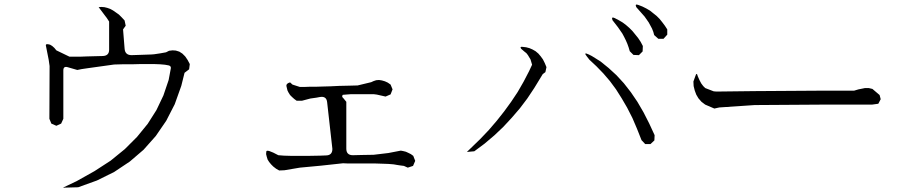

<svg xmlns="http://www.w3.org/2000/svg" viewBox="-20 -829 4040 860"><path d="M261.7 11.7 323.2 -17.6 403.3 -62.5 475.6 -109.4 539.1 -161.1 593.8 -215.8 641.6 -274.4 680.7 -335.9 711.9 -401.4 735.4 -470.7 745.1 -522.5Q747.1 -533.2 735.4 -536.1L718.8 -539.1L697.3 -541L671.9 -542H641.6H607.4L568.4 -541H526.4L491.2 -540L372.1 -523.4L345.7 -519.5L326.2 -515.6L282.2 -528.3Q263.7 -533.2 263.7 -513.7V-296.9L253.9 -275.4L232.4 -265.6L210 -275.4L201.2 -296.9L202.1 -533.2L198.2 -560.5L185.5 -625Q183.6 -634.8 204.1 -628.9L213.9 -623L223.6 -614.3L232.4 -603.5L291 -575.2H321.3H340.8L367.2 -576.2L400.4 -577.1L440.4 -578.1Q468.8 -579.1 468.8 -606.4V-732.4L458 -749L451.2 -757.8L421.9 -796.9L433.6 -797.9L447.3 -796.9L460 -793.9L473.6 -789.1L486.3 -782.2L499 -773.4L512.7 -763.7L525.4 -751L538.1 -737.3L543 -713.9L531.2 -697.3L538.1 -611.3Q540 -582 569.3 -582L600.6 -583L658.2 -585L669.9 -585.9L696.3 -589.8L723.6 -594.7L737.3 -601.6L752.9 -603.5L767.6 -602.5L783.2 -597.7L796.9 -588.9L809.6 -576.2L820.3 -560.5L830.1 -542L827.1 -518.6L806.6 -502.9L792 -444.3L762.7 -362.3L724.6 -288.1L677.7 -219.7L623 -158.2L561.5 -105.5L491.2 -58.6L414.1 -20.5L330.1 9.8Z M1262.7 -444.3Q1261.7 -455.1 1279.3 -460L1290 -450.2L1323.2 -439.5H1341.8L1365.2 -440.4H1392.6L1423.8 -441.4L1460 -442.4L1500 -444.3L1544.9 -445.3L1582 -446.3L1642.6 -460.9L1653.3 -465.8L1665 -469.7L1677.7 -470.7L1690.4 -468.8L1704.1 -464.8L1716.8 -459L1729.5 -450.2L1738.3 -428.7L1729.5 -406.2L1707 -396.5L1668 -405.3L1653.3 -407.2H1634.8H1585H1552.7L1515.6 -404.3Q1508.8 -396.5 1517.6 -389.6L1531.2 -373V-163.1Q1531.2 -133.8 1560.5 -133.8L1600.6 -134.8L1653.3 -135.7L1719.7 -143.6L1764.6 -152.3L1775.4 -154.3L1786.1 -152.3L1797.9 -149.4L1808.6 -144.5L1820.3 -138.7L1831.1 -130.9L1839.8 -108.4L1830.1 -85.9L1806.6 -78.1L1789.1 -85.9L1773.4 -87.9L1760.7 -89.8L1743.2 -92.8L1720.7 -94.7L1693.4 -95.7L1662.1 -96.7H1625H1539.1L1516.6 -97.7L1417 -86.9L1323.2 -78.1L1253.9 -66.4L1230.5 -65.4L1216.8 -73.2L1204.1 -83L1194.3 -92.8L1185.5 -103.5L1178.7 -114.3L1174.8 -127L1171.9 -138.7L1172.9 -150.4Q1174.8 -162.1 1226.6 -133.8L1252 -131.8L1283.2 -130.9H1364.3L1414.1 -131.8L1439.5 -132.8Q1468.8 -132.8 1468.8 -162.1L1445.3 -371.1Q1442.4 -399.4 1413.1 -394.5L1397.5 -391.6L1370.1 -387.7L1333 -377.9H1308.6L1297.9 -385.7L1288.1 -394.5L1279.3 -403.3L1272.5 -414.1L1267.6 -423.8Z M2321.3 -619.1 2336.9 -617.2 2351.6 -613.3 2365.2 -607.4 2378.9 -599.6 2391.6 -588.9 2402.3 -576.2 2412.1 -562.5 2419.9 -546.9 2427.7 -528.3 2422.9 -505.9 2411.1 -497.1 2373 -434.6 2341.8 -387.7 2308.6 -343.8 2272.5 -301.8 2234.4 -260.7 2194.3 -222.7 2150.4 -185.5 2104.5 -151.4 2071.3 -148.4 2131.8 -207 2169.9 -247.1 2205.1 -288.1 2238.3 -330.1 2269.5 -373 2298.8 -417 2325.2 -462.9 2349.6 -509.8 2363.3 -539.1 2356.4 -562.5 2344.7 -582 2337.9 -590.8 2328.1 -598.6 2314.5 -610.4Q2306.6 -621.1 2321.3 -619.1ZM2812.5 -300.8 2789.1 -346.7 2764.6 -388.7 2739.3 -428.7 2711.9 -465.8 2682.6 -500 2651.4 -532.2 2620.1 -561.5 2609.4 -575.2Q2590.8 -597.7 2617.2 -585L2630.9 -578.1L2669.9 -553.7L2706.1 -524.4L2741.2 -492.2L2774.4 -456.1L2805.7 -416L2835 -373L2862.3 -326.2L2887.7 -276.4L2912.1 -223.6L2911.1 -200.2L2893.6 -183.6H2870.1L2853.5 -201.2L2833 -252.9ZM2790 -632.8 2783.2 -648.4 2775.4 -664.1 2767.6 -678.7 2748 -707 2723.6 -738.3Q2716.8 -755.9 2733.4 -748L2752 -738.3L2768.6 -728.5L2784.2 -716.8L2798.8 -704.1L2812.5 -690.4L2825.2 -674.8L2837.9 -659.2L2849.6 -641.6L2859.4 -623L2858.4 -598.6L2841.8 -582L2817.4 -583L2800.8 -599.6L2795.9 -616.2ZM2900.4 -701.2 2885.7 -728.5 2867.2 -754.9 2844.7 -780.3 2830.1 -796.9Q2822.3 -813.5 2839.8 -806.6L2857.4 -799.8L2875 -791L2891.6 -781.2L2906.2 -769.5L2920.9 -757.8L2934.6 -744.1L2946.3 -729.5L2958 -713.9L2968.8 -697.3V-673.8L2952.1 -655.3H2928.7L2910.2 -671.9L2906.2 -686.5Z M3189.5 -418.9 3359.4 -420.9 3661.1 -422.9H3805.7L3825.2 -428.7L3839.8 -431.6L3854.5 -434.6H3871.1L3887.7 -430.7L3919.9 -403.3L3924.8 -384.8L3914.1 -364.3L3885.7 -360.4H3661.1L3360.4 -358.4L3202.1 -347.7L3179.7 -342.8L3138.7 -360.4L3122.1 -373L3108.4 -388.7L3098.6 -405.3L3091.8 -423.8L3086.9 -443.4L3085.9 -463.9L3094.7 -488.3Q3100.6 -507.8 3105.5 -487.3L3113.3 -469.7L3121.1 -455.1L3129.9 -443.4L3138.7 -434.6L3176.8 -419.9Z"/></svg>

Font: B2 Hana
Style: Regular
Weight: 500
Version: 2020-08-05; (max)